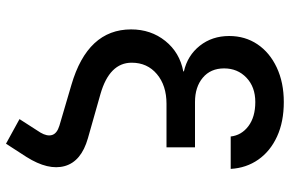

<svg xmlns="http://www.w3.org/2000/svg" viewBox="-183 -597 966 640"><g transform="rotate(90 300.0 -277.0)"><path d="M320 -645Q270 -645 239 -615.5Q208 -586 208 -541Q208 -496 239 -470Q270 -444 320 -444H471V-349H326Q265 -349 227 -317Q189 -285 189 -233Q189 -159 293 -129L441 -87Q518 -65 533.5 -10Q549 45 503 118L459 186L377 141L422 71Q435 49 430 32.5Q425 16 399 8L263 -32Q78 -86 78 -231Q78 -297 116.5 -345Q155 -393 218 -405V-407Q165 -419 132.5 -460Q100 -501 100 -558Q100 -611 127.5 -652Q155 -693 205 -716.5Q255 -740 320 -740Q386 -740 435 -717.5Q484 -695 512 -655Q540 -615 543 -563H435Q431 -599 400.5 -622Q370 -645 320 -645Z"/></g></svg>

Font: Pitagon Sans Mono SemiBold
Style: Regular
Weight: 600
Monospace: yes
Designer: Travis Tran
Foundry: Pitagon
Version: Version 1.001; ttfautohint (v1.8.4.7-5d5b);gftools[0.9.26]